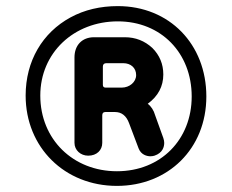

<svg xmlns="http://www.w3.org/2000/svg" viewBox="-20 -676 760 629"><path d="M363 -67C531 -67 656 -189 656 -360C656 -531 535 -656 366 -656C309 -656 257 -644 211 -619C119 -569 64 -476 64 -363C64 -193 192 -67 363 -67ZM363 -115C220 -115 112 -219 112 -363C112 -503 222 -606 366 -606C508 -606 608 -502 608 -360C608 -219 507 -115 363 -115ZM269 -166C297 -166 315 -184 315 -208V-298C315 -305 318 -309 325 -309H357C378 -309 394 -297 403 -272L434 -190C442 -169 461 -164 473 -164C478 -164 482 -165 486 -166C513 -175 518 -195 518 -208C518 -213 517 -218 515 -224L488 -299C484 -314 475 -328 464 -336C498 -361 515 -393 515 -432C515 -466 503 -495 479 -519C454 -542 424 -554 389 -554H288C249 -554 224 -528 224 -488V-208C224 -184 244 -166 269 -166ZM326 -389C320 -389 317 -392 317 -398V-458C317 -465 321 -469 328 -469H384C408 -469 426 -454 426 -430C426 -407 404 -389 379 -389Z"/></svg>

Font: Dongle
Style: Bold
Weight: 700
Designer: Yanghee Ryu
Foundry: Yanghee Ryu
Version: Version 2.000